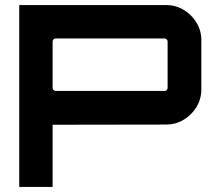

<svg xmlns="http://www.w3.org/2000/svg" viewBox="-20 -739 831 759"><path d="M56 0V-719H636Q674.2 -719 706 -700.1Q737.8 -681.2 756.9 -649.4Q776 -617.5 776 -579.7V-385.9Q776 -348.1 756.9 -316.3Q737.8 -284.5 706 -265.5Q674.2 -246.6 636 -246.6L188 -245.9V0ZM200.1 -379.6H630.5Q635.5 -379.6 639 -383.1Q642.6 -386.5 642.6 -391.4V-574.9Q642.6 -579.8 639 -583.4Q635.5 -587 630.5 -587H200.1Q195.2 -587 191.6 -583.4Q188 -579.8 188 -574.9V-391.4Q188 -386.5 191.6 -383.1Q195.2 -379.6 200.1 -379.6Z"/></svg>

Font: Orbitron
Style: Regular
Weight: 400
Designer: Matt McInerney
Foundry: The League of Moveable Type
Version: Version 2.001